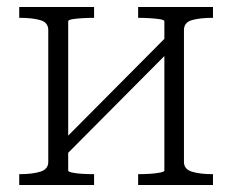

<svg xmlns="http://www.w3.org/2000/svg" viewBox="-20 -529 664 549"><path d="M118 -66V-443Q118 -465 95 -471.5Q72 -478 37 -478H35V-509H249V-478H246Q232 -478 215 -477Q198 -476 186.5 -474Q175 -472 175 -468V-41Q175 -38 186.5 -35.5Q198 -33 215 -32Q232 -31 246 -31H249V0H35V-31H37Q72 -31 95 -38Q118 -45 118 -66ZM450 -41V-468Q450 -472 437.5 -474Q425 -476 408 -477Q391 -478 377 -478H375V-509H589V-478H587Q552 -478 529 -471.5Q506 -465 506 -443V-66Q506 -45 529 -38Q552 -31 587 -31H589V0H375V-31H377Q391 -31 408 -32Q425 -33 437.5 -35.5Q450 -38 450 -41ZM159 -76 135 -101 465 -433 489 -408Z"/></svg>

Font: Roboto Serif 36pt ExtraLight
Style: Regular
Weight: 250
Designer: Greg Gazdowicz
Foundry: Commercial Type
Version: Version 1.008